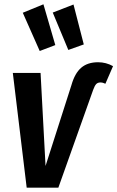

<svg xmlns="http://www.w3.org/2000/svg" viewBox="-20 -865 541 885"><path d="M180.2 -845.2 234.9 -657.2 163.1 -629.9 85 -806.2ZM318.8 -844.2 366.2 -660.2 294.9 -634.8 223.1 -807.1ZM103 0 39.1 -528.8H167L189.9 -100.1L309.1 -472.2Q324.7 -527.3 354.2 -552.7Q383.8 -578.1 432.1 -578.1Q468.8 -578.1 501 -560.1L465.8 -479Q454.1 -484.9 442.9 -484.9Q430.2 -484.9 423.1 -477.1Q416 -469.2 409.2 -450.2L249 0Z"/></svg>

Font: Fira Sans Compressed Medium
Style: Italic
Weight: 500
Width: 3
Italic angle: -8°
Designer: Carrois Corporate & Edenspiekermann AG
Foundry: Carrois Corporate GbR & Edenspiekermann AG
Version: Version 4.203;PS 004.203;hotconv 1.0.88;makeotf.lib2.5.64775